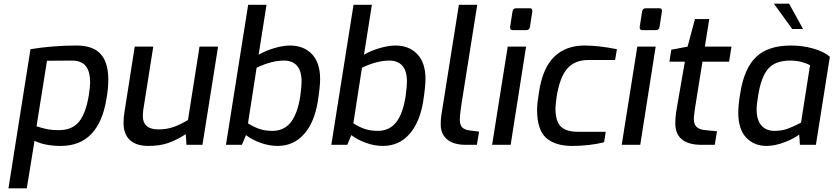

<svg xmlns="http://www.w3.org/2000/svg" viewBox="-20 -789 4541 1046"><path d="M146 -521Q268 -541 397 -541Q486 -541 528 -495Q570 -449 570 -355Q570 -306 560 -251Q540 -125 478 -59.5Q416 6 311 6Q225 6 168 -22L126 237H26ZM464 -271Q471 -318 471 -339Q471 -400 447 -429.5Q423 -459 371 -459L236 -458L179 -101Q216 -89 240.5 -84.5Q265 -80 301 -80Q373 -80 410.5 -126Q448 -172 464 -271Z M653 -119Q653 -151 658 -178L714 -535H815L760 -187Q758 -169 758 -158Q758 -84 843 -84Q887 -84 923.5 -96.5Q960 -109 1004 -135L1067 -535H1168L1083 0H996L992 -58Q942 -26 896.5 -10Q851 6 789 6Q721 6 687 -26.5Q653 -59 653 -119Z M1320 -53 1298 0H1211L1332 -763H1432L1389 -491Q1429 -514 1476.5 -527.5Q1524 -541 1559 -541Q1635 -541 1679.5 -494Q1724 -447 1724 -359Q1724 -319 1712 -240Q1694 -124 1637 -59Q1580 6 1492 6Q1446 6 1399 -11Q1352 -28 1320 -53ZM1616 -266Q1623 -319 1623 -344Q1623 -404 1597.5 -431.5Q1572 -459 1528 -459Q1459 -459 1378 -420L1331 -117Q1361 -98 1392 -87Q1423 -76 1464 -76Q1527 -76 1564 -122.5Q1601 -169 1616 -266Z M1894 -53 1872 0H1785L1906 -763H2006L1963 -491Q2003 -514 2050.5 -527.5Q2098 -541 2133 -541Q2209 -541 2253.5 -494Q2298 -447 2298 -359Q2298 -319 2286 -240Q2268 -124 2211 -59Q2154 6 2066 6Q2020 6 1973 -11Q1926 -28 1894 -53ZM2190 -266Q2197 -319 2197 -344Q2197 -404 2171.5 -431.5Q2146 -459 2102 -459Q2033 -459 1952 -420L1905 -117Q1935 -98 1966 -87Q1997 -76 2038 -76Q2101 -76 2138 -122.5Q2175 -169 2190 -266Z M2381 -111Q2381 -146 2388 -184L2480 -763H2580L2493 -215Q2492 -207 2488.5 -181Q2485 -155 2485 -138Q2485 -107 2499 -94Q2513 -81 2542 -78L2590 -72L2578 0H2517Q2451 0 2416 -29.5Q2381 -59 2381 -111Z M2759 -642 2772 -726Q2775 -744 2792 -744H2867Q2882 -744 2880 -726L2867 -642Q2864 -625 2848 -625H2773Q2765 -625 2761.5 -630Q2758 -635 2759 -642ZM2746 -535H2846L2762 0H2661Z M2906 -191Q2906 -225 2916 -285Q2936 -419 2999.5 -480Q3063 -541 3164 -541Q3241 -541 3341 -521L3331 -462H3184Q3113 -462 3072 -417Q3031 -372 3013 -266Q3006 -214 3006 -199Q3006 -128 3035.5 -99.5Q3065 -71 3128 -71H3280L3271 -14Q3191 6 3097 6Q3004 6 2955 -38Q2906 -82 2906 -191Z M3465 -642 3478 -726Q3481 -744 3498 -744H3573Q3588 -744 3586 -726L3573 -642Q3570 -625 3554 -625H3479Q3471 -625 3467.5 -630Q3464 -635 3465 -642ZM3452 -535H3552L3468 0H3367Z M3659 -116Q3659 -156 3668 -205L3711 -453H3627L3637 -518L3726 -535L3766 -685H3844L3820 -535H3965L3952 -453H3807L3767 -204Q3766 -196 3763 -175.5Q3760 -155 3760 -141Q3760 -112 3775 -97.5Q3790 -83 3823 -80L3886 -74L3874 0H3802Q3731 0 3695 -29.5Q3659 -59 3659 -116Z M4002 -176Q4002 -218 4013 -282Q4034 -416 4099 -478.5Q4164 -541 4290 -541Q4351 -541 4409 -525Q4467 -509 4501 -480L4425 0H4338L4334 -56Q4308 -35 4255 -14.5Q4202 6 4156 6Q4088 6 4045 -39.5Q4002 -85 4002 -176ZM4344 -121 4393 -434Q4377 -443 4348 -451Q4319 -459 4285 -459Q4204 -459 4165.5 -415Q4127 -371 4111 -272Q4102 -221 4102 -193Q4102 -136 4127.5 -106Q4153 -76 4200 -76Q4239 -76 4270.5 -87.5Q4302 -99 4344 -121ZM4196 -769H4279L4355 -631H4296Z"/></svg>

Font: Exo Medium
Style: Italic
Weight: 500
Italic angle: -9°
Designer: Natanael Gama
Foundry: Natanael Gama
Version: Version 1.500; ttfautohint (v1.6)